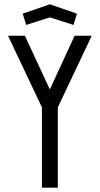

<svg xmlns="http://www.w3.org/2000/svg" viewBox="-20 -872 464 892"><path d="M174.7 -373.3 17.3 -706H95.7L211.5 -456.5L326.7 -706H406.2L248.6 -373.3V0H174.7ZM85.5 -808.6 211.5 -852.1 337.5 -808.6 321.6 -756.2 211.5 -791.2 101.5 -756.2Z"/></svg>

Font: Lineal Thin
Style: Regular
Weight: 200
Designer: Created by Frank Adebiaye with contributions from Anton Moglia & Ariel Martín Pérez
Created by Frank ADEBIAYE with FontF
Foundry: Velvetyne Type Foundry
Version: Version 2.000;Glyphs 3.2 (3227)